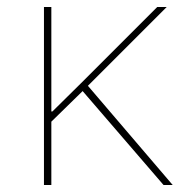

<svg xmlns="http://www.w3.org/2000/svg" viewBox="-20 -526 530 546"><path d="M215 -267 126 -180V0H105V-506H126V-209H129L210 -289L427 -506H454L230 -282L471 0H445Z"/></svg>

Font: Plexus Sans Thin
Style: Regular
Weight: 250
Version: Version 2.001;PS 002.001;hotconv 1.0.70;makeotf.lib2.5.58329